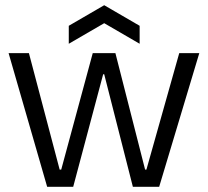

<svg xmlns="http://www.w3.org/2000/svg" viewBox="-20 -717 798 737"><path d="M161 0 13 -513H91L209 -66H215L336 -513H423L537 -66H542L668 -513H745L591 0H490L380 -432H376L261 0ZM244 -549V-618L380 -697L516 -618V-549L380 -628Z"/></svg>

Font: Bricolage Grotesque 48pt Light
Style: Regular
Weight: 300
Designer: Mathieu Triay
Foundry: Atelier Triay
Version: Version 1.000; ttfautohint (v1.8.4.7-5d5b);gftools[0.9.32]